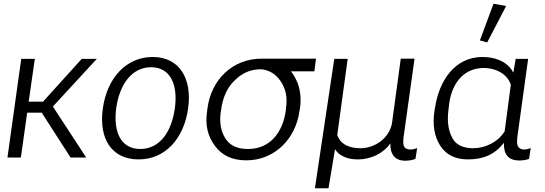

<svg xmlns="http://www.w3.org/2000/svg" viewBox="-20 -846 2928 1031"><path d="M20 0H92L126 -241H204L359 0H443L264 -274L500 -530H419L211 -300H134L167 -530H94Z M724 10C868 10 968 -103 990 -263C1013 -425 943 -540 800 -540C657 -540 554 -426 532 -262C510 -102 579 10 724 10ZM733 -46C626 -46 588 -142 604 -265C621 -388 685 -485 791 -485C897 -485 936 -389 919 -265C902 -141 840 -46 733 -46Z M1303 15C1456 15 1569 -103 1588 -250L1591 -265C1598 -316 1593 -361 1577 -403C1567 -426 1556 -447 1542 -463H1668L1677 -531H1385C1227 -531 1114 -417 1094 -264L1092 -248C1081 -175 1095 -115 1134 -63C1172 -11 1227 15 1303 15ZM1312 -46C1254 -46 1215 -64 1190 -103C1166 -141 1158 -187 1165 -242L1167 -254C1176 -323 1200 -377 1241 -415C1281 -455 1329 -475 1383 -474C1426 -470 1461 -448 1487 -410C1514 -371 1524 -324 1516 -269L1514 -247C1497 -137 1432 -46 1312 -46Z M1671 165H1744L1779 -45C1788 -30 1802 -16 1822 -7C1844 5 1871 10 1903 10C1968 10 2037 -20 2075 -75H2076C2075 -17 2101 17 2156 17C2176 17 2198 13 2211 7L2220 -51C2208 -46 2195 -43 2184 -43C2169 -43 2157 -48 2151 -57C2145 -67 2144 -83 2147 -109L2206 -531H2132L2085 -185C2072 -106 1994 -50 1916 -50C1863 -50 1810 -66 1791 -121L1847 -530H1775Z M2492 10C2573 10 2634 -14 2685 -78H2686C2685 -47 2691 -25 2704 -9C2717 7 2737 15 2766 16C2788 16 2809 12 2821 7L2830 -51C2819 -47 2806 -43 2795 -43C2780 -43 2769 -48 2763 -58C2756 -67 2755 -84 2758 -110L2816 -530H2749L2737 -458H2735C2704 -518 2635 -540 2571 -540C2420 -540 2338 -409 2317 -273L2314 -257C2301 -178 2312 -115 2343 -65C2375 -15 2425 10 2492 10ZM2596 -618 2698 -814 2630 -826 2557 -629ZM2521 -50C2465 -50 2427 -69 2408 -107C2388 -144 2380 -194 2388 -255L2391 -279C2401 -385 2461 -481 2578 -481C2637 -481 2704 -452 2723 -391L2690 -141C2655 -84 2587 -50 2521 -50Z"/></svg>

Font: Cheyenne Sans Light
Style: Italic
Weight: 300
Italic angle: -8.13011°
Designer: The Public Sans project authors (U.S. Web Design System), Libre Franklin designed by Pablo Impallari and Rodrigo Fuenzal
Foundry: The Cheyenne Sans Project Authors
Version: Version 2.007